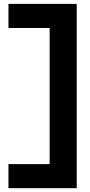

<svg xmlns="http://www.w3.org/2000/svg" viewBox="-20 -821 466 997"><path d="M23.9 -675.8H237.8V31.2H23.9V156.2H378.4V-800.8H23.9Z"/></svg>

Font: Giphurs SC
Style: Regular
Weight: 400
Version: Version 0.920